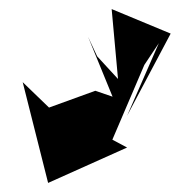

<svg xmlns="http://www.w3.org/2000/svg" viewBox="-20 -585 426 423"><path d="M170 -308 227 -276 298 -442 330 -490 260 -330 356 -511 226 -565 240 -411 194 -461 174 -504 228 -372 190 -385 88 -348 30 -404 86 -182 260 -260Z"/></svg>

Font: CiSf CamouflageKit II
Style: Regular
Weight: 400
Version: Version 1